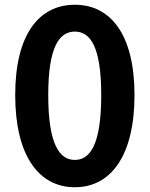

<svg xmlns="http://www.w3.org/2000/svg" viewBox="-20 -774 630 808"><path d="M295 14C446 14 546 -118 546 -374C546 -628 446 -754 295 -754C144 -754 44 -629 44 -374C44 -118 144 14 295 14ZM295 -101C231 -101 183 -165 183 -374C183 -580 231 -641 295 -641C359 -641 406 -580 406 -374C406 -165 359 -101 295 -101Z"/></svg>

Font: Noto Sans TC
Style: Bold
Weight: 700
Designer: Ryoko NISHIZUKA 西塚涼子 (kana, bopomofo & ideographs); Paul D. Hunt (Latin, Greek & Cyrillic); Sandoll Communications 산돌커뮤니
Foundry: Adobe
Version: Version 2.004;hotconv 1.0.118;makeotfexe 2.5.65603